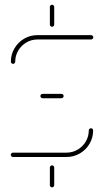

<svg xmlns="http://www.w3.org/2000/svg" viewBox="-20 -668 443 817"><path d="M201.5 129.3Q197.8 129.3 195 126.5Q192.2 123.7 192.2 120V44.8Q192.2 41.1 195 38.3Q197.8 35.6 201.5 35.6Q205.6 35.6 208.1 38.3Q210.7 41.1 210.7 44.8V120Q210.7 123.7 208 126.5Q205.2 129.3 201.5 129.3ZM367 -122.2Q371.1 -122.2 373.7 -119.6Q376.3 -117 376.3 -113Q376.3 -82.2 361.1 -56.3Q345.9 -30.4 320 -15.2Q294.1 0 263.3 0H35.2Q31.5 0 28.7 -2.8Q25.9 -5.6 25.9 -9.3Q25.9 -13.3 28.7 -15.9Q31.5 -18.5 35.2 -18.5H263.3Q288.9 -18.5 310.6 -31.3Q332.2 -44.1 345 -65.7Q357.8 -87.4 357.8 -113Q357.8 -117 360.6 -119.6Q363.3 -122.2 367 -122.2ZM250.7 -259.3Q250.7 -255.6 248.1 -252.8Q245.6 -250 241.5 -250H161.1Q157.4 -250 154.6 -252.8Q151.9 -255.6 151.9 -259.3Q151.9 -263.3 154.6 -265.9Q157.4 -268.5 161.1 -268.5H241.5Q245.6 -268.5 248.1 -265.9Q250.7 -263.3 250.7 -259.3ZM35.6 -396.3Q31.9 -396.3 29.1 -399.1Q26.3 -401.9 26.3 -405.6Q26.3 -436.3 41.5 -462.2Q56.7 -488.1 82.6 -503.3Q108.5 -518.5 139.3 -518.5H367.8Q371.5 -518.5 374.3 -515.7Q377 -513 377 -509.3Q377 -505.6 374.3 -502.8Q371.5 -500 367.8 -500H139.3Q113.7 -500 92 -487.2Q70.4 -474.4 57.6 -452.8Q44.8 -431.1 44.8 -405.6Q44.8 -401.9 42.2 -399.1Q39.6 -396.3 35.6 -396.3ZM201.5 -554.1Q197.8 -554.1 195 -556.9Q192.2 -559.6 192.2 -563.3V-638.5Q192.2 -642.2 195 -645Q197.8 -647.8 201.5 -647.8Q205.2 -647.8 208 -645Q210.7 -642.2 210.7 -638.5V-563.3Q210.7 -559.6 208.1 -556.9Q205.6 -554.1 201.5 -554.1Z"/></svg>

Font: 26F Galaxy Hebrew Hairline
Style: Regular
Weight: 50
Designer: C₂₉H₂₅N₃O₅
Version: Version 1.000